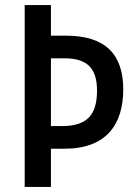

<svg xmlns="http://www.w3.org/2000/svg" viewBox="-20 -734 536 754"><path d="M464 -383C464 -521 394 -594 238 -594H180V-714H77V0H180V-150H234C398 -150 464 -246 464 -383ZM224 -239H180V-505H234C322 -505 361 -466 361 -378C361 -281 320 -239 224 -239Z"/></svg>

Font: Noto Sans Myanmar UI Condensed Medium
Style: Regular
Weight: 500
Width: 3
Designer: Monotype Design Team
Foundry: Monotype Imaging Inc.
Version: Version 2.103